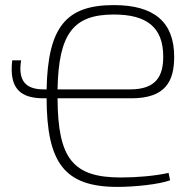

<svg xmlns="http://www.w3.org/2000/svg" viewBox="-20 -722 755 754"><path d="M455 -25C268 -25 207 -97 206 -336H496C631 -336 664 -404 664 -499C664 -635 586 -702 427 -702C240 -702 168 -617 163 -371H151C80 -371 50 -406 63 -485H28C15 -372 62 -336 152 -336H163C164 -85 231 12 441 12C509 12 605 2 648 -14L642 -43C588 -31 516 -25 455 -25ZM427 -665C555 -665 621 -616 621 -500C621 -425 595 -371 491 -371H206C210 -590 268 -665 427 -665Z"/></svg>

Font: Exo 2 Extra Light
Style: Regular
Weight: 250
Designer: Natanael Gama
Version: Version 1.001;PS 001.001;hotconv 1.0.88;makeotf.lib2.5.64775